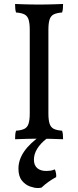

<svg xmlns="http://www.w3.org/2000/svg" viewBox="-20 -699 394 968"><path d="M192 -20 215 0Q184 24 167.5 51Q151 78 151 106Q151 134 167.5 148.5Q184 163 214 163Q223 163 234 161.5Q245 160 256 155Q259 160 260.5 166Q262 172 263 179Q264 186 263 194Q244 204 225.5 217Q207 230 189 247Q184 248 179.5 248.5Q175 249 170 249Q154 249 131 241Q108 233 90.5 211.5Q73 190 73 151Q73 107 101.5 65Q130 23 192 -20ZM130 -549Q130 -582 124 -600.5Q118 -619 103 -626.5Q88 -634 61 -636Q58 -644 57 -655Q56 -666 56 -679Q74 -678 94 -677.5Q114 -677 135 -676.5Q156 -676 177 -676Q198 -676 218.5 -676.5Q239 -677 258.5 -677.5Q278 -678 298 -679Q298 -666 297 -655Q296 -644 293 -636Q266 -634 251 -626.5Q236 -619 230 -600.5Q224 -582 224 -549V-127Q224 -94 230 -75.5Q236 -57 251 -49.5Q266 -42 293 -40Q296 -32 297 -21Q298 -10 298 3Q268 2 237 1Q206 0 177 0Q148 0 115 1Q82 2 56 3Q56 -10 57 -21Q58 -32 61 -40Q88 -42 103 -49.5Q118 -57 124 -75.5Q130 -94 130 -127Z"/></svg>

Font: Vollkorn
Style: Regular
Weight: 400
Designer: Friedrich Althausen
Foundry: Friedrich Althausen
Version: Version 4.104